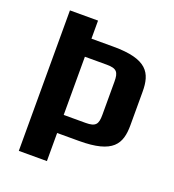

<svg xmlns="http://www.w3.org/2000/svg" viewBox="-129 -800 813 899"><g transform="rotate(20 278.0 -350.0)"><path d="M66 0H206V-140H315C485 -140 516 -198 516 -292V-458C516 -552 485 -610 315 -610H206V-700H66ZM315 -230H206V-520H315C365 -520 376 -505 376 -458V-292C376 -245 365 -230 315 -230Z"/></g></svg>

Font: Tanklager Original
Style: Regular
Weight: 400
Designer: Ariel Martín Pérez
Foundry: Tunera Type Foundry
Version: Version 1.000;Glyphs 3.3 (3310)